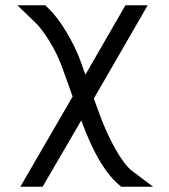

<svg xmlns="http://www.w3.org/2000/svg" viewBox="-20 -520 640 728"><path d="M335.9 -146.5 356.9 -88.4Q384.3 -13.2 418.2 46.1Q452.1 105.5 479.5 127L560.5 188H439.9Q356 123.5 288.1 -63.5L141.6 188H57.1L255.4 -153.8L216.8 -261.7Q198.2 -314 168.2 -362.8Q138.2 -411.6 113.8 -434.6L45.9 -500H151.9L163.6 -488.3Q198.2 -455.1 232.4 -397.7Q266.6 -340.3 286.1 -286.1L303.7 -236.8L455.6 -500H540Z"/></svg>

Font: Anka/Coder
Style: Regular
Weight: 400
Monospace: yes
Version: Version 001.100